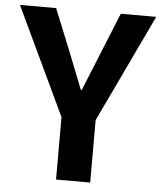

<svg xmlns="http://www.w3.org/2000/svg" viewBox="-59 -786 699 832"><g transform="rotate(5 290.5 -370.0)"><path d="M215.8 0V-271.5L-5.9 -740.2H151.4L224.6 -559.6Q282.2 -414.1 289.1 -396.5H293Q338.9 -508.8 359.4 -559.6L432.6 -740.2H586.9L364.3 -271.5V0Z"/></g></svg>

Font: Taipei Sans TC Beta
Style: Bold
Weight: 700
Designer: JT Foundry
Foundry: JT Foundry
Version: Version 1.000